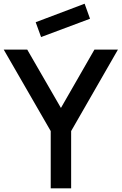

<svg xmlns="http://www.w3.org/2000/svg" viewBox="-20 -1018 658 1038"><path d="M202.1 -817.7 172.9 -897.9 437.5 -997.9 466.7 -916.7ZM490.6 -750 309.4 -434.4 127.1 -750H0L254.2 -309.4V0H364.6V-309.4L617.7 -750Z"/></svg>

Font: Manrope Semibold
Style: Regular
Weight: 600
Width: 4
Designer: Michael Sharanda
Foundry: Michael Sharanda
Version: Version 2.000;PS 002.000;hotconv 1.0.88;makeotf.lib2.5.64775